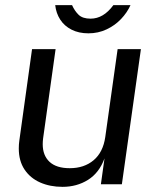

<svg xmlns="http://www.w3.org/2000/svg" viewBox="-20 -716 608 746"><path d="M53 -139Q53 -155 55 -169L104.5 -525H196L147.5 -178.5Q146 -166.5 146 -155.5Q146 -112 172.5 -87.2Q199 -62.5 251 -62.5Q307 -62.5 343.8 -93.5Q380.5 -124.5 389 -183.5L437 -525H527.5L453.5 0H372L386 -100.5Q365.5 -44.5 322 -17.2Q278.5 10 223 10Q174.5 10 136 -7Q97.5 -24 75.2 -57.5Q53 -91 53 -139ZM194.5 -696H260Q270 -673.5 285.5 -658.5Q301 -643.5 332 -643.5Q382 -643.5 420.5 -696H487Q474 -667 450.2 -642Q426.5 -617 394 -601.8Q361.5 -586.5 323.5 -586.5Q286 -586.5 258 -600.8Q230 -615 214 -639.8Q198 -664.5 194.5 -696Z"/></svg>

Font: 1883 Sans
Style: Italic
Weight: 400
Italic angle: -8°
Designer: 1883 Sans project is a fork of Public Sans.
Version: Version 1.009